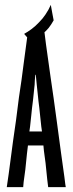

<svg xmlns="http://www.w3.org/2000/svg" viewBox="-20 -768 298 788"><path d="M152.3 -228.5Q152.3 -228.5 127 -228.5Q100.6 -228.5 100.6 -228.5Q100.6 -228.5 103.5 -249Q105.5 -268.6 108.4 -294.9Q111.3 -326.2 115.2 -354.5Q118.2 -382.8 118.2 -382.8Q118.2 -382.8 118.2 -382.8Q118.2 -382.8 118.2 -382.8Q119.1 -391.6 120.1 -401.4Q121.1 -410.2 122.1 -419.9Q123 -428.7 123 -439.5Q124 -450.2 125 -460.9Q125 -460.9 126 -460.9Q127 -460.9 127 -460.9Q127 -460.9 127 -460.9Q127 -460.9 127 -460.9Q127.9 -450.2 128.9 -439.5Q129.9 -428.7 130.9 -419.9Q131.8 -410.2 132.8 -401.4Q133.8 -391.6 134.8 -382.8Q134.8 -382.8 137.7 -354.5Q141.6 -326.2 144.5 -294.9Q147.5 -268.6 149.4 -249Q152.3 -228.5 152.3 -228.5ZM250 0Q250 0 248 -11.7Q247.1 -22.5 244.1 -43Q239.3 -80.1 230.5 -140.6Q221.7 -202.1 212.9 -271.5Q206.1 -317.4 200.2 -364.3Q193.4 -410.2 187.5 -452.1Q176.8 -531.2 168.9 -585Q162.1 -638.7 162.1 -638.7Q162.1 -638.7 128.9 -638.7Q94.7 -638.7 94.7 -638.7Q94.7 -638.7 89.8 -601.6Q85 -565.4 77.1 -506.8Q73.2 -475.6 68.4 -440.4Q63.5 -404.3 57.6 -367.2Q51.8 -321.3 45.9 -275.4Q39.1 -228.5 33.2 -186.5Q22.5 -107.4 15.6 -53.7Q7.8 0 7.8 0Q7.8 0 41 0Q75.2 0 75.2 0Q75.2 0 77.1 -21.5Q80.1 -43.9 84 -72.3Q87.9 -107.4 90.8 -138.7Q94.7 -170.9 94.7 -170.9Q94.7 -170.9 127 -170.9Q158.2 -170.9 158.2 -170.9Q158.2 -170.9 160.2 -149.4Q163.1 -127 167 -98.6Q170.9 -63.5 173.8 -32.2Q177.7 0 177.7 0Q177.7 0 213.9 0Q250 0 250 0ZM188.5 -748Q188.5 -748 188.5 -748Q188.5 -748 188.5 -748Q179.7 -727.5 167 -709Q155.3 -691.4 140.6 -676.8Q125 -660.2 110.4 -649.4Q94.7 -637.7 79.1 -628.9Q79.1 -628.9 91.8 -614.3Q105.5 -598.6 105.5 -598.6Q105.5 -598.6 105.5 -598.6Q105.5 -598.6 105.5 -598.6Q118.2 -605.5 130.9 -612.3Q143.6 -620.1 156.2 -629.9Q168 -639.6 179.7 -653.3Q190.4 -667 200.2 -684.6Q200.2 -684.6 194.3 -715.8Q188.5 -748 188.5 -748Z"/></svg>

Font: AgendaMediumCondGoodkids
Style: AgendaMediumCondGoodkids
Weight: 500
Designer: ""
Version: ""